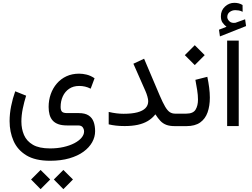

<svg xmlns="http://www.w3.org/2000/svg" viewBox="-20 -898 1794 1367"><path d="M431.2 312 363.3 379.9 431.2 448.7 499.5 379.9ZM269 312 201.2 379.9 269 448.7 337.4 379.9ZM336.4 246.6Q414.1 246.6 473.9 229.2Q533.7 211.9 574.5 182.1Q615.2 152.3 636.2 114.7Q657.2 77.1 657.2 36.1Q657.2 -1.5 646.7 -30.5Q636.2 -59.6 610.8 -76.2Q585.4 -92.8 540.5 -92.8H458.5Q430.2 -92.8 420.9 -103.3Q411.6 -113.8 411.6 -136.7Q411.6 -178.2 427.2 -212.2Q442.9 -246.1 472.4 -266.1Q502 -286.1 543.5 -286.1Q565.4 -286.1 585.4 -281.5Q605.5 -276.9 625.5 -266.6L653.3 -340.8Q625 -359.9 596.9 -366.7Q568.8 -373.5 543.5 -373.5Q493.2 -373.5 453.1 -355Q413.1 -336.4 384.8 -303.5Q356.4 -270.5 341.3 -227.8Q326.2 -185.1 326.2 -136.7Q326.2 -106 333 -81.5Q339.8 -57.1 355 -40Q370.1 -22.9 395.3 -13.9Q420.4 -4.9 456.5 -4.9H535.6Q560.1 -4.9 569.3 8.8Q578.6 22.5 578.6 38.1Q578.6 61 560.3 82.8Q542 104.5 509.3 121.6Q476.6 138.7 432.4 148.7Q388.2 158.7 336.4 158.7Q258.8 158.7 214.4 132.8Q169.9 106.9 151.1 63.5Q132.3 20 132.3 -32.7Q132.3 -77.1 142.1 -124.5Q151.9 -171.9 166 -216.8L88.4 -248Q69.8 -196.3 59.1 -141.8Q48.3 -87.4 48.3 -35.6Q48.3 41 76.4 105.2Q104.5 169.4 167.7 208Q231 246.6 336.4 246.6Z M1035.2 -177.7Q1035.2 -148.4 1015.9 -128.4Q996.6 -108.4 957.8 -98.1Q918.9 -87.9 859.9 -87.9Q835 -87.9 809.3 -91.1Q783.7 -94.2 753.9 -101.1V-12.7Q778.3 -6.8 805.7 -3.7Q833 -0.5 867.2 -0.5Q919.9 -0.5 960.7 -9.3Q1001.5 -18.1 1032.5 -36.6Q1063.5 -55.2 1086.4 -84Q1104.5 -55.7 1122.1 -37.1Q1139.6 -18.6 1163.8 -9.3Q1188 0 1226.6 0H1247.1V-88.9H1226.6Q1205.6 -88.9 1189.2 -99.4Q1172.9 -109.9 1156 -138.2Q1139.2 -166.5 1116.7 -219.2L1005.9 -480L929.7 -444.3L1016.1 -248.5Q1023.9 -231 1029.5 -210.7Q1035.2 -190.4 1035.2 -177.7Z M1307.1 0Q1368.7 0 1405.3 -26.1Q1441.9 -52.2 1458 -98.1Q1474.1 -144 1474.1 -202.6Q1474.1 -236.8 1469.2 -274.4Q1464.4 -312 1456.1 -351.1L1371.1 -329.6Q1377.9 -293 1383.8 -256.8Q1389.6 -220.7 1389.6 -189Q1389.6 -145.5 1372.3 -117.2Q1355 -88.9 1306.2 -88.9H1227.5V0ZM1366.7 -576.2 1295.9 -505.4 1366.7 -434.6 1437.5 -505.4Z M1592.8 -707.5 1539.1 -686.5 1545.9 -638.7 1731.9 -712.4 1725.1 -760.7 1660.6 -737.3Q1659.2 -736.8 1658 -736.3Q1656.7 -735.8 1655.8 -735.8Q1628.4 -731.9 1613.5 -746.3Q1598.6 -760.7 1598.1 -775.9Q1598.1 -800.3 1616 -813Q1633.8 -825.7 1654.8 -825.7Q1666 -825.7 1679.2 -823.7Q1692.4 -821.8 1707.5 -814L1707 -862.3Q1693.4 -870.6 1679 -874.3Q1664.6 -877.9 1647.9 -877.9Q1610.8 -877.9 1581.8 -851.1Q1552.7 -824.2 1552.7 -782.2Q1552.7 -753.4 1564.5 -736.8Q1576.2 -720.2 1592.8 -707.5ZM1679.7 -608.9H1597.2V-0.5H1679.7Z"/></svg>

Font: Vazirmatn NL
Style: Regular
Weight: 400
Designer: Saber Rastikerdar
Foundry: Saber Rastikerdar
Version: Version 33.003